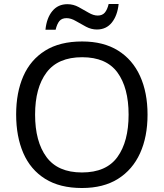

<svg xmlns="http://www.w3.org/2000/svg" viewBox="-20 -933 821 963"><path d="M720 -358Q720 -247 682.5 -164.5Q645 -82 572 -36Q499 10 391 10Q280 10 206.5 -36Q133 -82 97 -165Q61 -248 61 -359Q61 -469 97 -551Q133 -633 206.5 -679Q280 -725 392 -725Q499 -725 572 -679.5Q645 -634 682.5 -551.5Q720 -469 720 -358ZM156 -358Q156 -223 213 -145.5Q270 -68 391 -68Q513 -68 569 -145.5Q625 -223 625 -358Q625 -493 569 -569.5Q513 -646 392 -646Q271 -646 213.5 -569.5Q156 -493 156 -358ZM208 -784Q214 -843 242.5 -877.5Q271 -912 318 -912Q348 -912 374.5 -897.5Q401 -883 425 -869Q449 -855 470 -855Q493 -855 505.5 -869.5Q518 -884 525 -913H575Q569 -855 541 -820Q513 -785 466 -785Q438 -785 411.5 -799Q385 -813 360.5 -827.5Q336 -842 314 -842Q290 -842 278 -827.5Q266 -813 259 -784Z"/></svg>

Font: Noto Znamenny Musical Notation
Style: Regular
Weight: 400
Version: Version 1.003; ttfautohint (v1.8.4.7-5d5b)